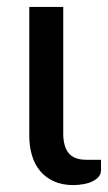

<svg xmlns="http://www.w3.org/2000/svg" viewBox="-20 -528 312 554"><path d="M64.5 -508H162.5V-142Q162.5 -105.5 178.2 -86.2Q194 -67 229 -67H271.5V-37Q271.5 -26.5 265 -18.5Q258.5 -10.5 247.5 -5Q236.5 0.5 221.8 3.2Q207 6 191 6Q160 6 136.2 -4.5Q112.5 -15 96.5 -33.8Q80.5 -52.5 72.5 -78.8Q64.5 -105 64.5 -136.5Z"/></svg>

Font: Lato 2
Style: Regular
Weight: 500
Designer: Lukasz Dziedzic with Adam Twardoch and Botio Nikoltchev
Foundry: tyPoland Lukasz Dziedzic
Version: Version 2.015; 2015-08-06; http://www.latofonts.com/